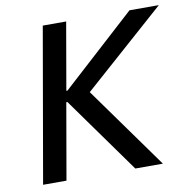

<svg xmlns="http://www.w3.org/2000/svg" viewBox="-79 -778 853 857"><g transform="rotate(-10 348.0 -350.0)"><path d="M466 0H591L325 -371L696 -700H563L228 -395H223L276 -700H170L48 0H154L214 -345H219Z"/></g></svg>

Font: Fixel Display Medium
Style: Italic
Weight: 500
Italic angle: -10°
Designer: AlfaBravo + MacPaw
Foundry: Kyrylo Tkachov, Marchela Mozhyna, Serhii Makarenko, Maria Weinstein, Zakhar Kryvoshyya
Version: Version 1.210;Glyphs 3.2 (3217)